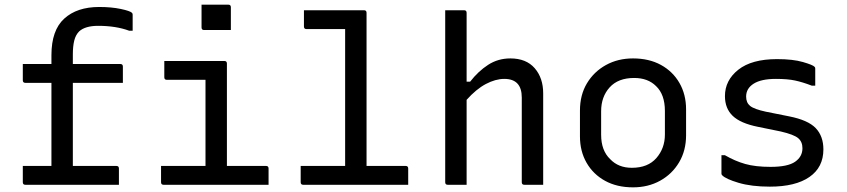

<svg xmlns="http://www.w3.org/2000/svg" viewBox="-20 -794 3640 825"><path d="M78 -81H201V-438H89Q78 -438 78 -449V-519H201V-557Q201 -664 256 -714Q311 -764 406 -764Q459 -764 499 -755.5Q539 -747 547 -739Q550 -736 550 -731V-662H535Q478 -683 402 -683Q346 -683 320 -659Q305 -644 299 -619.5Q293 -595 293 -560V-519H497Q508 -519 508 -508V-438H293V-81H480Q491 -81 491 -70V0H89Q78 0 78 -11Z M672 -81H863V-451H697Q686 -451 686 -462V-532H944Q955 -532 955 -521V-81H1123Q1134 -81 1134 -70V0H683Q672 0 672 -11ZM846 -774H961Q972 -774 972 -763V-665H857Q846 -665 846 -676Z M1272 -81H1463V-669H1297Q1286 -669 1286 -680V-750H1544Q1555 -750 1555 -739V-81H1723Q1734 -81 1734 -70V0H1283Q1272 0 1272 -11Z M1904 0Q1893 0 1893 -11V-750H1974Q1985 -750 1985 -739V-443H2000Q2035 -488 2077.5 -515.5Q2120 -543 2173 -543Q2241 -543 2277.5 -501Q2314 -459 2314 -393V0H2233Q2222 0 2222 -11V-375Q2222 -455 2147 -455Q2109 -455 2067.5 -433Q2026 -411 1985 -365V0Z M2700 -543Q2769 -543 2820 -515Q2871 -487 2899.5 -437.5Q2928 -388 2928 -324V-213Q2928 -147 2898 -96.5Q2868 -46 2816.5 -17.5Q2765 11 2700 11Q2631 11 2580 -17Q2529 -45 2500.5 -94.5Q2472 -144 2472 -208V-319Q2472 -386 2502 -436Q2532 -486 2583.5 -514.5Q2635 -543 2700 -543ZM2705 -459Q2636 -459 2599.5 -418.5Q2563 -378 2563 -316V-215Q2563 -147 2602 -110Q2637 -73 2695 -73Q2764 -73 2800.5 -115Q2837 -157 2837 -216V-317Q2837 -388 2799 -424Q2764 -459 2705 -459Z M3291 -77Q3365 -77 3396.5 -99Q3428 -121 3428 -157Q3428 -185 3409.5 -200.5Q3391 -216 3335 -229L3237 -249Q3162 -264 3128.5 -296Q3095 -328 3095 -381Q3095 -449 3152.5 -494.5Q3210 -540 3319 -540Q3387 -540 3430 -527.5Q3473 -515 3480 -507Q3483 -505 3483 -499V-426H3468Q3429 -441 3396.5 -448Q3364 -455 3314 -455Q3251 -455 3218.5 -434.5Q3186 -414 3186 -379Q3186 -353 3203 -339Q3220 -325 3271 -314L3371 -294Q3452 -278 3485 -243.5Q3518 -209 3518 -152Q3518 -75 3458 -33.5Q3398 8 3288 8Q3209 8 3153.5 -8.5Q3098 -25 3083 -41Q3080 -44 3080 -48V-127H3095Q3138 -102 3182 -89.5Q3226 -77 3291 -77Z"/></svg>

Font: Recursive Mn Lnr St
Style: Regular
Weight: 400
Monospace: yes
Version: Version 1.079;hotconv 1.0.112;makeotfexe 2.5.65598; ttfautoh